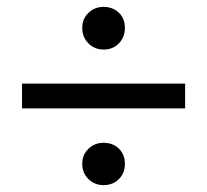

<svg xmlns="http://www.w3.org/2000/svg" viewBox="-20 -641 602 558"><path d="M44 -398H518V-326H44ZM219 -165Q219 -191 237 -208.5Q255 -226 281 -226Q308 -226 325.5 -209Q343 -192 343 -165Q343 -138 325.5 -120.5Q308 -103 281 -103Q255 -103 237 -120.5Q219 -138 219 -165ZM219 -560Q219 -586 237 -603.5Q255 -621 281 -621Q308 -621 325.5 -604Q343 -587 343 -560Q343 -533 325.5 -515Q308 -497 281 -497Q255 -497 237 -515Q219 -533 219 -560Z"/></svg>

Font: Nebula Sans Medium
Style: Regular
Weight: 500
Designer: Paul D. Hunt for Adobe (as Source Sans)
Foundry: Nebula Entertainment & Broadcasting LLC
Version: Version 1.010